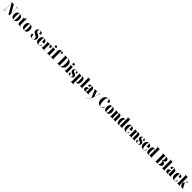

<svg xmlns="http://www.w3.org/2000/svg" viewBox="2027 -6468 12387 12387"><g transform="rotate(45 8220.5 -274.5)"><path d="M19 0H245V-10H175C144 -10 133 -23 133 -72V-664L508 0H593V-642C593 -688 606 -704 637 -704H705V-714H471V-704H541C570 -704 583 -690 583 -646V-182L283 -714H19V-704H79C109 -704 123 -692 123 -646V-72C123 -23 107 -10 71 -10H19Z M993 10C1156 10 1241 -82 1241 -270C1241 -458 1148 -550 996 -550C833 -550 748 -458 748 -270C748 -82 841 10 993 10ZM995 0C941 0 924 -58 924 -270C924 -482 941 -540 994 -540C1049 -540 1066 -482 1066 -270C1066 -58 1049 0 995 0Z M1511 10C1584 10 1633 -8 1654 -19V-29C1630 -20 1610 -16 1594 -16C1554 -16 1535 -43 1535 -101V-526H1646V-536H1535V-660H1525C1509 -616 1480 -584 1438 -563C1401 -545 1354 -536 1297 -536V-526H1362V-149C1362 -31 1420 10 1511 10Z M1951 10C2114 10 2199 -82 2199 -270C2199 -458 2106 -550 1954 -550C1791 -550 1706 -458 1706 -270C1706 -82 1799 10 1951 10ZM1953 0C1899 0 1882 -58 1882 -270C1882 -482 1899 -540 1952 -540C2007 -540 2024 -482 2024 -270C2024 -58 2007 0 1953 0Z M2676 10C2833 10 2934 -78 2934 -215C2934 -316 2882 -376 2761 -432C2631 -491 2585 -526 2585 -604C2585 -682 2635 -714 2683 -714C2750 -714 2780 -654 2780 -516C2875 -516 2908 -552 2908 -598C2908 -660 2847 -724 2704 -724C2569 -724 2465 -647 2465 -517C2465 -418 2519 -355 2636 -299C2738 -252 2812 -221 2812 -117C2812 -44 2773 -1 2701 -1C2606 -1 2564 -75 2564 -233C2505 -233 2446 -209 2446 -130C2446 -72 2486 10 2676 10Z M3243 10C3377 10 3438 -50 3438 -110C3438 -137 3421 -154 3397 -160C3390 -41 3351 -4 3288 -4C3202 -4 3167 -77 3167 -285H3455V-308C3455 -467 3370 -550 3231 -550C3081 -550 2995 -453 2995 -265C2995 -91 3076 10 3243 10ZM3286 -295H3167C3167 -488 3186 -540 3230 -540C3274 -540 3286 -488 3286 -295Z M3497 0H3822V-10H3805C3756 -10 3737 -24 3737 -76V-329C3737 -449 3761 -500 3795 -500C3830 -500 3839 -465 3839 -357C3925 -357 3970 -390 3970 -455C3970 -513 3933 -548 3866 -548C3799 -548 3757 -514 3739 -446H3737V-536H3504V-526H3507C3549 -526 3564 -513 3564 -463V-77C3564 -24 3545 -10 3500 -10H3497Z M4142 -623C4186 -623 4224 -648 4224 -698C4224 -750 4186 -773 4142 -773C4096 -773 4062 -750 4062 -698C4062 -648 4096 -623 4142 -623ZM3995 0H4298V-10H4288C4255 -10 4232 -26 4232 -81V-536H3988V-526H4005C4036 -526 4061 -510 4061 -459V-83C4061 -27 4038 -10 4005 -10H3995Z M4328 0H4684V-10H4637C4617 -10 4581 -17 4581 -72V-526H4701V-536H4581V-641C4581 -730 4589 -759 4614 -759C4639 -759 4647 -725 4647 -620C4742 -620 4762 -656 4762 -694C4762 -729 4737 -769 4606 -769C4461 -769 4409 -694 4409 -567V-536H4332V-526H4409V-72C4409 -17 4369 -10 4353 -10H4328Z M4910 0H5217C5433 0 5548 -156 5548 -375C5548 -602 5422 -714 5217 -714H4910V-704H4949C4975 -704 4991 -688 4991 -648V-67C4991 -32 4978 -10 4957 -10H4910ZM5196 -10H5167V-704H5196C5315 -704 5360 -612 5360 -377C5360 -112 5315 -10 5196 -10Z M5753 -623C5797 -623 5835 -648 5835 -698C5835 -750 5797 -773 5753 -773C5707 -773 5673 -750 5673 -698C5673 -648 5707 -623 5753 -623ZM5606 0H5909V-10H5899C5866 -10 5843 -26 5843 -81V-536H5599V-526H5616C5647 -526 5672 -510 5672 -459V-83C5672 -27 5649 -10 5616 -10H5606Z M6139 10C6283 10 6350 -61 6350 -168C6350 -270 6285 -309 6190 -343C6107 -372 6065 -390 6065 -454C6065 -516 6106 -539 6150 -539C6210 -539 6233 -497 6233 -384C6300 -384 6330 -408 6330 -449C6330 -501 6283 -549 6162 -549C6037 -549 5955 -496 5955 -380C5955 -284 6008 -242 6115 -204C6188 -178 6242 -159 6242 -89C6242 -30 6202 0 6144 0C6070 0 6042 -51 6042 -182C5991 -182 5949 -164 5949 -104C5949 -42 5996 10 6139 10Z M6379 224H6707V214H6684C6646 214 6621 199 6621 138V29C6621 -17 6621 -62 6619 -108H6621C6639 -28 6668 10 6747 10C6862 10 6925 -78 6925 -268C6925 -458 6862 -548 6751 -548C6676 -548 6636 -513 6621 -431H6619V-536H6396V-526H6398C6422 -526 6448 -516 6448 -464V138C6448 199 6423 214 6384 214H6379ZM6693 -16C6649 -16 6620 -103 6620 -267C6620 -425 6642 -516 6690 -516C6735 -516 6752 -447 6752 -267C6752 -84 6736 -16 6693 -16Z M6978 0H7281V-10H7272C7240 -10 7216 -26 7216 -81V-760H6978V-750H6989C7002 -750 7044 -743 7044 -692V-81C7044 -26 7021 -10 6989 -10H6978Z M7478 10C7537 10 7581 -10 7601 -77H7603V0H7831V-10H7827C7787 -10 7775 -26 7775 -80V-381C7775 -506 7707 -550 7571 -550C7463 -550 7372 -519 7372 -446C7372 -397 7417 -377 7511 -377C7511 -501 7521 -540 7558 -540C7592 -540 7602 -514 7602 -430V-299L7530 -296C7400 -291 7335 -242 7335 -143C7335 -42 7398 10 7478 10ZM7547 -26C7522 -26 7511 -52 7511 -151C7511 -246 7526 -283 7575 -287L7602 -289V-161C7602 -88 7580 -26 7547 -26Z M7852 214V224H7883C8003 224 8064 197 8122 22L8280 -459C8298 -511 8313 -526 8353 -526H8358V-536H8191V-526H8229C8261 -526 8275 -517 8275 -494C8275 -483 8272 -466 8266 -448L8199 -243C8190 -219 8183 -197 8175 -168C8166 -193 8156 -219 8145 -246L8067 -446C8059 -465 8055 -482 8055 -495C8055 -516 8069 -526 8106 -526H8116V-536H7830V-526H7839C7858 -526 7867 -515 7882 -481L8105 37C8048 193 7999 214 7852 214Z M8912 10C9087 10 9131 -73 9131 -130C9131 -150 9124 -176 9097 -185C9088 -67 9035 -2 8941 -2C8819 -2 8777 -99 8777 -358C8777 -617 8809 -714 8902 -714C8971 -714 8995 -655 8995 -513C9087 -513 9130 -554 9130 -606C9130 -671 9058 -724 8912 -724C8701 -724 8591 -575 8591 -358C8591 -137 8694 10 8912 10Z M9450 10C9613 10 9698 -82 9698 -270C9698 -458 9605 -550 9453 -550C9290 -550 9205 -458 9205 -270C9205 -82 9298 10 9450 10ZM9452 0C9398 0 9381 -58 9381 -270C9381 -482 9398 -540 9451 -540C9506 -540 9523 -482 9523 -270C9523 -58 9506 0 9452 0Z M9746 0H10042V-10H10039C9998 -10 9983 -24 9983 -75V-349C9983 -446 10004 -509 10045 -509C10079 -509 10089 -475 10089 -377V0H10317V-10H10313C10273 -10 10261 -25 10261 -80V-358C10261 -493 10212 -550 10118 -550C10040 -550 9999 -514 9984 -452H9982V-536H9750V-526H9754C9795 -526 9811 -513 9811 -462V-78C9811 -24 9794 -10 9750 -10H9746Z M10551 10C10633 10 10662 -27 10676 -101H10678V0H10920V-10H10913C10875 -10 10850 -25 10850 -86V-760H10599V-750H10609C10647 -750 10677 -742 10677 -688V-591C10677 -551 10677 -497 10678 -431H10676C10662 -513 10621 -548 10546 -548C10436 -548 10372 -458 10372 -268C10372 -78 10436 10 10551 10ZM10607 -16C10562 -16 10546 -84 10546 -267C10546 -447 10562 -516 10608 -516C10657 -516 10677 -425 10677 -267C10677 -103 10656 -16 10607 -16Z M11219 10C11353 10 11414 -50 11414 -110C11414 -137 11397 -154 11373 -160C11366 -41 11327 -4 11264 -4C11178 -4 11143 -77 11143 -285H11431V-308C11431 -467 11346 -550 11207 -550C11057 -550 10971 -453 10971 -265C10971 -91 11052 10 11219 10ZM11262 -295H11143C11143 -488 11162 -540 11206 -540C11250 -540 11262 -488 11262 -295Z M11476 0H11772V-10H11769C11728 -10 11713 -24 11713 -75V-349C11713 -446 11734 -509 11775 -509C11809 -509 11819 -475 11819 -377V0H12047V-10H12043C12003 -10 11991 -25 11991 -80V-358C11991 -493 11942 -550 11848 -550C11770 -550 11729 -514 11714 -452H11712V-536H11480V-526H11484C11525 -526 11541 -513 11541 -462V-78C11541 -24 11524 -10 11480 -10H11476Z M12280 10C12424 10 12491 -61 12491 -168C12491 -270 12426 -309 12331 -343C12248 -372 12206 -390 12206 -454C12206 -516 12247 -539 12291 -539C12351 -539 12374 -497 12374 -384C12441 -384 12471 -408 12471 -449C12471 -501 12424 -549 12303 -549C12178 -549 12096 -496 12096 -380C12096 -284 12149 -242 12256 -204C12329 -178 12383 -159 12383 -89C12383 -30 12343 0 12285 0C12211 0 12183 -51 12183 -182C12132 -182 12090 -164 12090 -104C12090 -42 12137 10 12280 10Z M12796 10C12930 10 12991 -50 12991 -110C12991 -137 12974 -154 12950 -160C12943 -41 12904 -4 12841 -4C12755 -4 12720 -77 12720 -285H13008V-308C13008 -467 12923 -550 12784 -550C12634 -550 12548 -453 12548 -265C12548 -91 12629 10 12796 10ZM12839 -295H12720C12720 -488 12739 -540 12783 -540C12827 -540 12839 -488 12839 -295Z M13254 10C13336 10 13365 -27 13379 -101H13381V0H13623V-10H13616C13578 -10 13553 -25 13553 -86V-760H13302V-750H13312C13350 -750 13380 -742 13380 -688V-591C13380 -551 13380 -497 13381 -431H13379C13365 -513 13324 -548 13249 -548C13139 -548 13075 -458 13075 -268C13075 -78 13139 10 13254 10ZM13310 -16C13265 -16 13249 -84 13249 -267C13249 -447 13265 -516 13311 -516C13360 -516 13380 -425 13380 -267C13380 -103 13359 -16 13310 -16Z M13846 0H14163C14349 0 14438 -65 14438 -196C14438 -308 14366 -368 14201 -377V-379C14347 -388 14412 -445 14412 -540C14412 -663 14318 -714 14136 -714H13846V-704H13890C13907 -704 13928 -693 13928 -647V-68C13928 -30 13917 -10 13892 -10H13846ZM14128 -380H14104V-704H14127C14198 -704 14228 -658 14228 -544C14228 -428 14199 -380 14128 -380ZM14149 -10H14104V-370H14151C14220 -370 14249 -316 14249 -188C14249 -62 14220 -10 14149 -10Z M14481 0H14784V-10H14775C14743 -10 14719 -26 14719 -81V-760H14481V-750H14492C14505 -750 14547 -743 14547 -692V-81C14547 -26 14524 -10 14492 -10H14481Z M14981 10C15040 10 15084 -10 15104 -77H15106V0H15334V-10H15330C15290 -10 15278 -26 15278 -80V-381C15278 -506 15210 -550 15074 -550C14966 -550 14875 -519 14875 -446C14875 -397 14920 -377 15014 -377C15014 -501 15024 -540 15061 -540C15095 -540 15105 -514 15105 -430V-299L15033 -296C14903 -291 14838 -242 14838 -143C14838 -42 14901 10 14981 10ZM15050 -26C15025 -26 15014 -52 15014 -151C15014 -246 15029 -283 15078 -287L15105 -289V-161C15105 -88 15083 -26 15050 -26Z M15625 10C15770 10 15812 -56 15812 -102C15812 -129 15799 -152 15773 -157C15762 -40 15718 -2 15664 -2C15589 -2 15566 -66 15566 -267C15566 -481 15578 -540 15623 -540C15660 -540 15673 -501 15673 -350C15796 -350 15814 -405 15814 -440C15814 -501 15762 -550 15628 -550C15489 -550 15392 -483 15392 -266C15392 -58 15485 10 15625 10Z M15859 0H16172V-10H16162C16144 -10 16101 -18 16101 -75V-225L16119 -248L16189 -91C16225 -10 16266 0 16420 0H16440V-10H16438C16421 -10 16414 -18 16381 -80L16223 -378L16275 -443C16330 -512 16357 -526 16414 -526V-536H16182V-526C16255 -526 16287 -517 16287 -493C16287 -481 16279 -465 16264 -446L16100 -240C16101 -272 16101 -302 16101 -332V-760H15859V-750H15868C15892 -750 15928 -742 15928 -691V-74C15928 -18 15893 -10 15868 -10H15859Z"/></g></svg>

Font: Noto Serif Display Condensed Black
Style: Regular
Weight: 900
Width: 3
Designer: Monotype Design Team
Foundry: Monotype Imaging Inc.
Version: Version 2.009